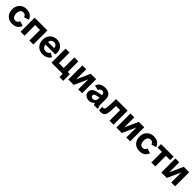

<svg xmlns="http://www.w3.org/2000/svg" viewBox="681 -2743 5069 5069"><g transform="rotate(45 3215.5 -208.5)"><path d="M297 12Q220 12 160.5 -21.5Q101 -55 66.5 -117Q32 -179 32 -263Q32 -347 66.5 -408.5Q101 -470 160.5 -503.5Q220 -537 297 -537Q394 -537 454 -495.5Q514 -454 539 -378L403 -336Q388 -381 361.5 -398.5Q335 -416 298 -416Q266 -416 240 -399Q214 -382 199 -348Q184 -314 184 -263Q184 -212 199 -177.5Q214 -143 240 -125.5Q266 -108 298 -108Q335 -108 361.5 -126.5Q388 -145 404 -190L539 -148Q514 -72 454 -30Q394 12 297 12Z M937 0V-525H1085V0ZM608 0V-525H756V0ZM703 -396V-525H988V-396Z M1438 12Q1356 12 1295.5 -22.5Q1235 -57 1202 -120.5Q1169 -184 1169 -267Q1169 -347 1203 -407.5Q1237 -468 1296.5 -502.5Q1356 -537 1432 -537Q1508 -537 1564.5 -506Q1621 -475 1652 -418Q1683 -361 1683 -283Q1683 -269 1682 -252.5Q1681 -236 1679 -226H1239V-320H1584L1541 -305Q1541 -346 1528 -374Q1515 -402 1490 -416.5Q1465 -431 1429 -431Q1395 -431 1368.5 -416.5Q1342 -402 1327.5 -373Q1313 -344 1313 -301V-238Q1313 -178 1345.5 -140.5Q1378 -103 1442 -103Q1482 -103 1512.5 -120Q1543 -137 1561 -172L1672 -114Q1652 -73 1617.5 -45Q1583 -17 1537.5 -2.5Q1492 12 1438 12Z M2091 -525H2239V0H2091ZM1763 -525H1911V0H1763ZM1861 0V-129H2141V0ZM2181 120V0H2166V-129H2320V120Z M2390 0V-525H2534V-152H2535L2702 -525H2905V0H2761V-371H2760L2594 0Z M3170 12Q3089 12 3039 -29.5Q2989 -71 2989 -139Q2989 -207 3033.5 -249Q3078 -291 3161 -306L3359 -345V-255L3210 -222Q3174 -214 3155.5 -198.5Q3137 -183 3137 -154Q3137 -126 3157 -110Q3177 -94 3208 -94Q3241 -94 3263.5 -107.5Q3286 -121 3298 -144.5Q3310 -168 3310 -200V-345Q3310 -385 3290 -405.5Q3270 -426 3231 -426Q3195 -426 3173 -408Q3151 -390 3142 -355L3002 -383Q3019 -456 3081.5 -496.5Q3144 -537 3236 -537Q3349 -537 3403.5 -483Q3458 -429 3458 -334V-99L3494 0H3344L3323 -61H3321Q3298 -26 3259.5 -7Q3221 12 3170 12Z M3602 7Q3582 7 3565 3.5Q3548 0 3536 -4V-125Q3543 -122 3551 -120.5Q3559 -119 3568 -119Q3597 -119 3613.5 -140Q3630 -161 3634 -216Q3636 -235 3637 -255.5Q3638 -276 3639 -297.5Q3640 -319 3641 -342L3648 -525H4079V0H3930V-487L3986 -396H3698L3781 -487L3774 -331Q3773 -297 3771.5 -268.5Q3770 -240 3768 -205Q3764 -130 3747.5 -83Q3731 -36 3696 -14.5Q3661 7 3602 7Z M4185 0V-525H4329V-152H4330L4497 -525H4700V0H4556V-371H4555L4389 0Z M5050 12Q4973 12 4913.5 -21.5Q4854 -55 4819.5 -117Q4785 -179 4785 -263Q4785 -347 4819.5 -408.5Q4854 -470 4913.5 -503.5Q4973 -537 5050 -537Q5147 -537 5207 -495.5Q5267 -454 5292 -378L5156 -336Q5141 -381 5114.5 -398.5Q5088 -416 5051 -416Q5019 -416 4993 -399Q4967 -382 4952 -348Q4937 -314 4937 -263Q4937 -212 4952 -177.5Q4967 -143 4993 -125.5Q5019 -108 5051 -108Q5088 -108 5114.5 -126.5Q5141 -145 5157 -190L5292 -148Q5267 -72 5207 -30Q5147 12 5050 12Z M5489 0V-495H5637V0ZM5328 -396V-525H5797V-396Z M5863 0V-525H6007V-152H6008L6175 -525H6378V0H6234V-371H6233L6067 0Z"/></g></svg>

Font: TikTok Sans 24pt
Style: Bold
Weight: 700
Version: Version 4.000